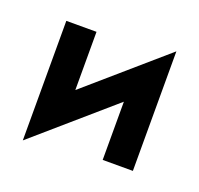

<svg xmlns="http://www.w3.org/2000/svg" viewBox="-99 -603 775 747"><g transform="rotate(20 288.5 -230.0)"><path d="M192 -460V-219L510 -495V0H385V-241L67 35V-460Z"/></g></svg>

Font: Von Semi
Style: Regular
Weight: 600
Version: Version 4.000; ttfautohint (v1.8.4.7-5d5b)